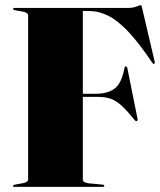

<svg xmlns="http://www.w3.org/2000/svg" viewBox="-20 -731 625 751"><path d="M481 -700Q500 -700 514 -705.5Q528 -711 531 -711Q533.5 -711 536 -699L585 -490Q586 -482.5 583 -481Q580 -479.5 576 -485Q524 -562.5 482.2 -606.8Q440.5 -651 403.2 -669.5Q366 -688 327 -688H304V-364H350Q402.5 -364 429.2 -385.2Q456 -406.5 467 -465Q468 -471 472 -471Q476.5 -471 478 -465L518 -266Q519.5 -260 516 -258Q512 -256 508 -260Q479 -296 457.5 -316Q436 -336 414.8 -344Q393.5 -352 365 -352H304V-29Q304 -16.5 327 -14L380 -9Q388 -8.5 388 -4Q388 0 382 0H37Q31 0 31 -4Q31 -7.5 39 -9L67 -14Q90 -18 90 -29V-671Q90 -682 67 -686L39 -691Q31 -692.5 31 -696Q31 -700 37 -700Z"/></svg>

Font: Fraunces 144pt S000 Black
Style: Regular
Weight: 900
Version: Version 1.000; ttfautohint (v1.8.3)